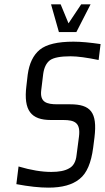

<svg xmlns="http://www.w3.org/2000/svg" viewBox="-20 -850 481 880"><path d="M301 -372H243C194 -372 162 -381 169 -437L178 -511C182 -540 192 -561 209 -574C226 -586 257 -592 304 -592C335 -592 378 -586 432 -575L441 -648C393 -655 352 -659 317 -659C244 -659 193 -647 162 -622C132 -597 114 -559 107 -508L101 -456C87 -343 123 -300 213 -300H270C323 -300 350 -287 342 -224L331 -140C328 -109 316 -88 296 -78C277 -67 250 -62 215 -62C172 -62 122 -70 65 -87L55 -6C113 5 162 10 202 10C265 10 312 -3 345 -30C378 -56 398 -104 407 -173L413 -220C427 -336 395 -372 301 -372ZM250 -703H330L395 -830H352L294 -743L258 -830H214Z"/></svg>

Font: Gamestation Condensed
Style: Italic
Weight: 400
Width: 3
Designer: Jonas Hecksher
Foundry: Jonas Hecksher, Playtypeª, e-types AS
Version: Version 1.003